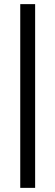

<svg xmlns="http://www.w3.org/2000/svg" viewBox="-20 -715 268 929"><path d="M150 194H78V-695H150Z"/></svg>

Font: Hind Kochi
Style: Regular
Weight: 400
Designer: Dhruvi Tolia
Foundry: Indian Type Foundry
Version: Version 0.702;PS 1.0;hotconv 1.0.81;makeotf.lib2.5.63406